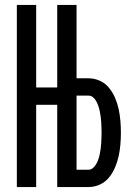

<svg xmlns="http://www.w3.org/2000/svg" viewBox="-20 -755 540 775"><path d="M48 0V-735H126V-402H211V-735H289V-439H337Q361 -439 383 -429Q405 -419 420 -400.5Q435 -382 444.5 -360Q454 -338 459 -314.5Q464 -291 466 -267Q468 -243 468 -220Q468 -196 466 -172Q464 -148 459 -125Q454 -102 444.5 -79.5Q435 -57 420 -38.5Q405 -20 383 -10Q361 0 337 0H211V-332H126V0ZM289 -70H337Q348 -70 356 -77.5Q364 -85 369 -94Q374 -103 377.5 -113.5Q381 -124 383 -134.5Q385 -145 386.5 -155.5Q388 -166 388.5 -177Q389 -188 389.5 -198.5Q390 -209 390 -220Q390 -230 389.5 -241Q389 -252 388.5 -262.5Q388 -273 386.5 -283.5Q385 -294 383 -304.5Q381 -315 377.5 -325.5Q374 -336 369 -345.5Q364 -355 356 -362Q348 -369 337 -369H289Z"/></svg>

Font: Iosevka SS04
Style: Regular
Weight: 400
Monospace: yes
Designer: Belleve Invis
Foundry: Belleve Invis
Version: Version 19.0.0; ttfautohint (v1.8.4)